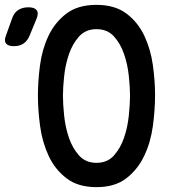

<svg xmlns="http://www.w3.org/2000/svg" viewBox="-97 -760 717 790"><path d="M25 -614Q16 -592 0 -581Q-16 -570 -40 -570Q-64 -570 -72.5 -581.5Q-81 -593 -72 -615L-48 -682Q-40 -707 -22.5 -718.5Q-5 -730 20 -730Q45 -730 54 -718Q63 -706 53 -682ZM300 -90Q345 -90 372 -120.5Q399 -151 413.5 -193.5Q428 -236 433 -284Q438 -332 438 -367Q438 -401 433 -448Q428 -495 413.5 -537.5Q399 -580 372 -610Q345 -640 300 -640Q255 -640 228 -609.5Q201 -579 186.5 -536.5Q172 -494 167 -447Q162 -400 162 -366Q162 -331 167 -283.5Q172 -236 186.5 -193.5Q201 -151 228 -120.5Q255 -90 300 -90ZM300 10Q224 10 176.5 -26.5Q129 -63 103 -119Q77 -175 68 -241Q59 -307 59 -367Q59 -425 67.5 -490.5Q76 -556 102 -611.5Q128 -667 175.5 -703.5Q223 -740 300 -740Q376 -740 423.5 -704Q471 -668 497 -612.5Q523 -557 532 -492Q541 -427 541 -369Q541 -308 532 -241.5Q523 -175 496.5 -119Q470 -63 423 -26.5Q376 10 300 10Z"/></svg>

Font: Maple Mono Normal NL Medium
Style: Regular
Weight: 500
Monospace: yes
Designer: subframe7536
Version: Version 7.000